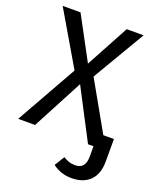

<svg xmlns="http://www.w3.org/2000/svg" viewBox="-163 -783 886 1090"><g transform="rotate(20 280.0 -238.0)"><path d="M555 -78V57Q555 133 515 173Q475 213 404 213Q339 213 289 175L326 115Q345 126 360.5 131.5Q376 137 399 137Q460 137 460 63V0H427L268 -305L107 0H5L212 -367L23 -689H131L270 -430L410 -689H512L325 -372L491 -78Z"/></g></svg>

Font: Fira GO
Style: Regular
Weight: 400
Designer: Carrois Corporate
Foundry: Carrois Corporate GbR
Version: Version 0.300